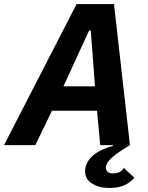

<svg xmlns="http://www.w3.org/2000/svg" viewBox="-55 -718 733 950"><path d="M-35 0 324 -698H509L588 0Q533 33 508 54Q483 75 476 88Q469 101 469 111Q469 123 477 131.5Q485 140 504 140Q520 140 534 134.5Q548 129 558 113L610 162Q591 184 561.5 198Q532 212 485 212Q436 212 401 190.5Q366 169 366 129Q366 104 380.5 80Q395 56 425.5 36.5Q456 17 504 4L503 0H441L425 -170H202L120 0ZM415 -291 403 -451 394 -567H386L333 -452L259 -291Z"/></svg>

Font: IBM Plex Sans
Style: Bold Italic
Weight: 700
Italic angle: -11.31°
Designer: Mike Abbink, Paul van der Laan, Pieter van Rosmalen
Foundry: Bold Monday
Version: Version 3.201